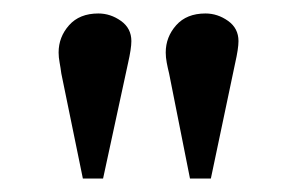

<svg xmlns="http://www.w3.org/2000/svg" viewBox="-20 -805 441 285"><path d="M103 -540 71 -696Q70 -704 68.5 -712Q67 -720 67 -727Q67 -750 82.5 -767.5Q98 -785 126 -785Q144 -785 159.5 -774Q175 -763 175 -744Q175 -733 170 -711L133 -540ZM262 -540 231 -696Q229 -704 227.5 -712Q226 -720 226 -727Q226 -750 241.5 -767.5Q257 -785 285 -785Q303 -785 318.5 -774Q334 -763 334 -744Q334 -733 329 -711L293 -540Z"/></svg>

Font: Literata 36pt Medium
Style: Regular
Weight: 500
Designer: Latin by Veronika Burian and Jose Scaglione. Greek by Irene Vlachou. Cyrillic by Vera Evstafieva.
Foundry: TypeTogether
Version: Version 3.002